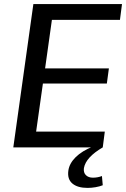

<svg xmlns="http://www.w3.org/2000/svg" viewBox="-20 -720 616 938"><path d="M133 -77H492L482 0H45L143 -700H576L566 -623H211L242 -683L195 -348L177 -386H512L502 -312H166L195 -350L148 -17ZM408 198Q359 198 333.5 176.5Q308 155 314 113Q319 78 350 47.5Q381 17 434 -4L482 0Q441 24 418 49Q395 74 390 101Q387 123 399.5 135.5Q412 148 434 148Q457 148 478 140L482 185Q467 191 447 194.5Q427 198 408 198Z"/></svg>

Font: Pathway Extreme 28pt Medium
Style: Italic
Weight: 500
Italic angle: -8°
Designer: Eduardo Rodriguez Tunni
Foundry: Eduardo Rodriguez Tunni
Version: Version 1.001;gftools[0.9.26]